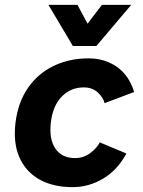

<svg xmlns="http://www.w3.org/2000/svg" viewBox="-20 -761 590 793"><path d="M534 -381 412 -335Q406 -359 383.5 -379.5Q361 -400 326 -400Q272 -400 235 -362Q198 -324 190 -255Q182 -186 209 -147Q236 -108 290 -108Q325 -108 352.5 -128.5Q380 -149 392 -173L502 -127Q465 -58 405.5 -23Q346 12 280 12Q199 12 142.5 -20Q86 -52 60 -111.5Q34 -171 44 -254Q54 -337 94.5 -396.5Q135 -456 200 -488Q265 -520 346 -520Q412 -520 462.5 -485Q513 -450 534 -381ZM281 -571 180 -741H300L370 -610H301L401 -741H522L378 -571Z"/></svg>

Font: Inclusive Sans
Style: Italic
Weight: 400
Italic angle: -7°
Designer: Olivia King
Foundry: Olivia King
Version: Version 2.004